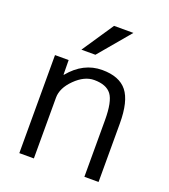

<svg xmlns="http://www.w3.org/2000/svg" viewBox="-138 -856 840 956"><g transform="rotate(20 282.0 -378.5)"><path d="M147.5 -519.5 148.4 -442.4H150.4Q222.7 -530.3 322.3 -530.3Q413.1 -530.3 454.1 -479Q495.1 -427.7 495.1 -309.6V0H419.9V-299.8Q419.9 -398.4 393.1 -434.1Q366.2 -469.7 301.8 -469.7Q250 -469.7 201.2 -421.4Q152.3 -373 152.3 -322.3V0H75.2V-519.5ZM404.3 -756.8 263.7 -589.8H189.5L301.8 -756.8Z"/></g></svg>

Font: Mgen+ 1c regular
Style: Regular
Weight: 400
Designer: [Source Han Sans]
Ryoko NISHIZUKA  (kana & ideographs); Paul D. Hunt (Latin, Greek & Cyrillic); Wenlong ZHANG  (bopomofo
Version: Version 1.059.20150602